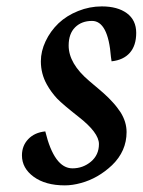

<svg xmlns="http://www.w3.org/2000/svg" viewBox="-20 -553 441 594"><path d="M401.4 -451.2Q401.4 -412.1 381.6 -389.6Q361.8 -367.2 325.2 -363.3L323.2 -377Q314.5 -488.3 264.6 -488.3Q232.4 -488.3 212.4 -468.5Q192.4 -448.7 192.4 -412.1Q192.4 -356.4 255.9 -302.7Q259.3 -299.8 270.5 -290.3Q281.7 -280.8 286.4 -276.9Q291 -272.9 300.8 -264.4Q310.5 -255.9 315.9 -250.2Q321.3 -244.6 328.6 -236.8Q335.9 -229 341.8 -221.2Q347.7 -213.4 353 -205.6Q371.6 -175.8 371.6 -144.5Q371.6 -85.4 326.7 -42Q283.2 -1 230.5 13.2Q204.1 20.5 180.7 20.5Q120.6 20.5 84.2 -6.1Q47.9 -32.7 47.9 -72.3Q47.9 -102.1 67.4 -122.6Q86.9 -143.1 120.1 -146.5Q147.9 -32.2 204.1 -32.2Q236.8 -32.2 261.5 -53Q286.1 -73.7 286.1 -107.4Q286.1 -142.6 222.7 -191.9Q174.8 -229.5 156.7 -248Q137.7 -268.6 125 -291.5Q106.4 -324.7 106.4 -363.3Q106.4 -394.5 121.1 -425.5Q135.7 -456.5 161.1 -481Q186.5 -504.9 221.9 -519Q257.3 -533.2 294.9 -533.2Q343.8 -533.2 372.6 -512Q401.4 -490.7 401.4 -451.2Z"/></svg>

Font: Neuton
Style: Italic
Weight: 400
Italic angle: -9°
Designer: Brian M Zick
Version: Version 1.32